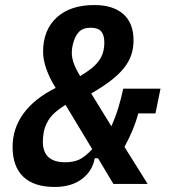

<svg xmlns="http://www.w3.org/2000/svg" viewBox="-20 -730 673 762"><path d="M369 -102H356Q347 -51 305 -19.5Q263 12 197 12Q115 12 72.5 -28.5Q30 -69 30 -147Q30 -221 74 -280.5Q118 -340 201 -381Q177 -419 164 -456Q151 -493 151 -524Q151 -611 205 -660.5Q259 -710 354 -710Q429 -710 469.5 -674Q510 -638 510 -570Q510 -539 501 -512Q492 -485 471.5 -459.5Q451 -434 419 -409.5Q387 -385 342 -359L422 -229Q439 -267 450 -303.5Q461 -340 469 -378H617L597 -280H529Q520 -247 507 -215.5Q494 -184 474 -147L566 0H430ZM340 -620Q310 -620 293.5 -603.5Q277 -587 269 -553Q266 -539 265.5 -532.5Q265 -526 265 -519Q265 -502 272 -481Q279 -460 298 -428Q325 -444 343 -458.5Q361 -473 372.5 -489Q384 -505 389 -522.5Q394 -540 394 -562Q394 -591 381.5 -605.5Q369 -620 340 -620ZM239 -86Q272 -86 295 -97Q318 -108 346 -138L240 -314Q197 -287 179 -263Q161 -239 154 -208Q152 -197 151 -186.5Q150 -176 150 -168Q150 -86 239 -86Z"/></svg>

Font: IBM Plex Sans Cond SmBld
Style: Italic
Weight: 600
Width: 3
Italic angle: -11°
Designer: Mike Abbink, Paul van der Laan, Pieter van Rosmalen
Foundry: Bold Monday
Version: Version 1.3